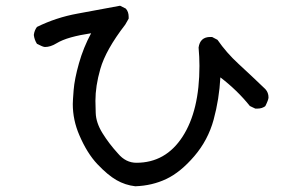

<svg xmlns="http://www.w3.org/2000/svg" viewBox="-20 -601 1040 670"><path d="M452 49Q417 45 386.5 27.5Q356 10 320 -28Q284 -66 257 -129Q234 -182 234 -238Q234 -249 237 -287Q240 -325 255.5 -380Q271 -435 298 -485Q258 -479 227.5 -470.5Q197 -462 176.5 -449.5Q156 -437 137 -437Q130 -437 109 -448Q100 -462 98 -479Q100 -495 109 -507Q176 -540 250.5 -553.5Q325 -567 399 -581L419 -571Q429 -560 429 -542V-536L417 -515Q349 -427 330 -360Q313 -301 313 -249Q313 -241 314 -207Q315 -173 337.5 -136.5Q360 -100 392 -65Q419 -33 456 -33Q558 -33 617 -124Q676 -215 676 -371Q676 -402 673 -435Q678 -472 714 -472H720L739 -462Q770 -417 812.5 -378Q855 -339 906 -290Q917 -278 917 -261Q917 -253 906 -231Q895 -222 878 -222H871L852 -231Q808 -286 749 -331Q745 -255 725.5 -183.5Q706 -112 658 -56Q610 0 560.5 23.5Q511 47 452 49Z"/></svg>

Font: Xiaolai Mono SC
Style: Regular
Weight: 400
Monospace: yes
Designer: LXGW / Nozomi Seto
Version: Version 3.113;September 30, 2024